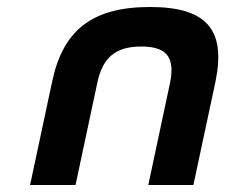

<svg xmlns="http://www.w3.org/2000/svg" viewBox="-20 -529 644 549"><path d="M129 -295 66 0H196L258 -291C273 -364 310 -396 384 -396C458 -396 481 -364 466 -291L404 0H533L596 -295C627 -444 571 -509 409 -509C245 -509 160 -444 129 -295Z"/></svg>

Font: LT Wave Mono Bold
Style: Italic
Weight: 700
Designer: Daniel Lyons
Version: Version 2.5 (Glyphs App)